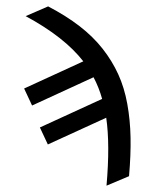

<svg xmlns="http://www.w3.org/2000/svg" viewBox="-63 -820 873 1085"><g transform="rotate(5 373.5 -278.0)"><path d="M43.9 -701.7 165.5 -767.6Q271.5 -723.6 352.8 -671.4Q434.1 -619.1 493.7 -555.4Q553.2 -491.7 594 -419.4Q634.8 -347.2 659.2 -257.6Q683.6 -168 694.1 -70.3Q704.6 27.3 704.6 148.4L582.5 212.9Q582.5 -20.5 547.4 -169.4L231.9 9.8L178.7 -82L515.1 -273.4Q491.7 -335.9 456.1 -391.1L124 -201.7L70.8 -293.5L390.6 -475.6Q272.5 -603 43.9 -701.7Z"/></g></svg>

Font: Interop SemBd
Style: Regular
Weight: 600
Designer: Rasmus Andersson, Google, Jang Haemin
Foundry: jhaemin
Version: Version 1.007